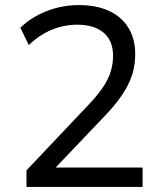

<svg xmlns="http://www.w3.org/2000/svg" viewBox="-20 -734 640 754"><path d="M84 0V-65L330 -325Q366 -363 386.5 -394.5Q407 -426 415.5 -455.5Q424 -485 424 -515Q424 -574 387 -605.5Q350 -637 283 -637Q232 -637 184 -617.5Q136 -598 93 -557L60 -625Q103 -667 163.5 -690.5Q224 -714 290 -714Q359 -714 408.5 -691Q458 -668 484.5 -624.5Q511 -581 511 -521Q511 -489 504 -459Q497 -429 482 -399.5Q467 -370 443.5 -339Q420 -308 388 -275L189 -66V-76H540V0Z"/></svg>

Font: Nunito Sans 9pt
Style: Regular
Weight: 400
Version: Version 3.101;gftools[0.9.27]